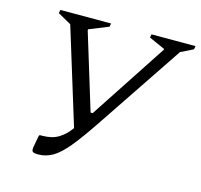

<svg xmlns="http://www.w3.org/2000/svg" viewBox="-99 -767 926 885"><g transform="rotate(15 364.0 -325.0)"><path d="M389 -202Q334 -120 296 -74Q258 -28 225.5 -9Q193 10 156 10Q134 10 129 4Q124 -2 127 -19L137 -74L141 -78H151Q198 -78 229 -96.5Q260 -115 285 -150L144 -608L80 -644L83 -660H325L322 -644L230 -607L229 -602L340 -239H350L591 -606V-610L515 -644L518 -660H728L725 -644L666 -615Z"/></g></svg>

Font: Spectral
Style: Italic
Weight: 400
Italic angle: -10°
Designer: Jean-Baptiste Levee
Foundry: Production Type
Version: Version 2.001